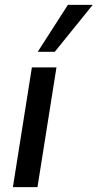

<svg xmlns="http://www.w3.org/2000/svg" viewBox="-20 -769 401 789"><path d="M33 0 111 -492H212L134 0ZM135 -556 259 -749H361L205 -556Z"/></svg>

Font: Nunito Sans 10pt SemiCondensed SemiBold
Style: Italic
Weight: 600
Width: 4
Italic angle: -9°
Designer: Vernon Adams
Foundry: Vernon Adams
Version: Version 3.101;gftools[0.9.27]